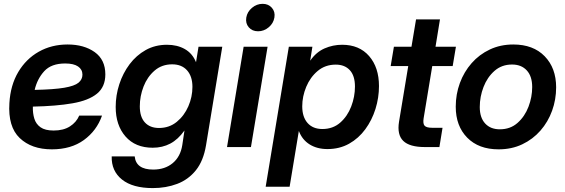

<svg xmlns="http://www.w3.org/2000/svg" viewBox="-20 -756 2906 987"><path d="M246.6 11.7Q142.1 11.7 81.3 -46.4Q20.5 -104.5 28.3 -226.1Q33.7 -317.9 73.7 -385.5Q113.8 -453.1 179.4 -490.2Q245.1 -527.3 327.6 -527.3Q411.6 -527.3 466.6 -488.3Q521.5 -449.2 521.5 -373.5Q521.5 -309.6 478.5 -274.4Q435.5 -239.3 352.5 -224.9Q269.5 -210.4 148.9 -208Q147.9 -173.8 156.5 -146Q165 -118.2 188.5 -101.6Q211.9 -85 255.9 -85Q306.2 -85 339.4 -106.2Q372.6 -127.4 387.2 -161.6H504.4Q477.1 -84 411.1 -36.1Q345.2 11.7 246.6 11.7ZM158.2 -293.9Q256.8 -295.9 310.1 -304.9Q363.3 -314 383.5 -330.8Q403.8 -347.7 403.8 -372.1Q403.8 -398.9 381.3 -414.3Q358.9 -429.7 314.9 -429.7Q243.7 -429.7 207.5 -390.1Q171.4 -350.6 158.2 -293.9Z M765.6 210.9Q662.1 210.9 607.2 167Q552.2 123 554.2 47.9H672.4Q679.2 115.7 767.6 115.7Q828.1 115.7 867.9 82.5Q907.7 49.3 917 -9.8L928.2 -84.5H927.7Q895.5 -39.1 855.2 -17.8Q814.9 3.4 765.1 3.4Q675.8 3.4 625.2 -54.4Q574.7 -112.3 574.7 -206.1Q574.7 -266.1 593.3 -323Q611.8 -379.9 646.2 -425.8Q680.7 -471.7 729.2 -498.8Q777.8 -525.9 838.4 -525.9Q891.1 -525.9 930.2 -503.7Q969.2 -481.4 987.3 -437H987.8L1000.5 -515.6H1122.6L1039.1 -9.3Q1025.9 70.8 987.1 119.1Q948.2 167.5 890.9 189.2Q833.5 210.9 765.6 210.9ZM797.4 -98.1Q850.1 -98.1 888.7 -129.6Q927.2 -161.1 948.2 -209.5Q969.2 -257.8 969.2 -309.6Q969.2 -363.3 941.7 -394.3Q914.1 -425.3 865.2 -425.3Q812 -425.3 774.7 -393.1Q737.3 -360.8 718 -311.3Q698.7 -261.7 698.7 -209.5Q698.7 -154.8 724.9 -126.5Q751 -98.1 797.4 -98.1Z M1147 0 1232.4 -515.6H1355.5L1270 0ZM1306.6 -595.2Q1276.4 -595.2 1258.8 -615.7Q1241.2 -636.2 1246.1 -666Q1251 -695.3 1275.4 -715.8Q1299.8 -736.3 1330.1 -736.3Q1359.9 -736.3 1377.7 -715.8Q1395.5 -695.3 1390.6 -666Q1385.7 -636.2 1361.3 -615.7Q1336.9 -595.2 1306.6 -595.2Z M1345.7 204.1 1464.8 -515.6H1585.9L1574.7 -444.8H1575.2Q1605.5 -488.3 1648.4 -507.1Q1691.4 -525.9 1738.8 -525.9Q1827.1 -525.9 1877.7 -467.5Q1928.2 -409.2 1928.2 -313.5Q1928.2 -253.9 1910.2 -196Q1892.1 -138.2 1857.9 -91.6Q1823.7 -44.9 1774.7 -17.3Q1725.6 10.3 1663.1 10.3Q1610.4 10.3 1572 -13.4Q1533.7 -37.1 1516.6 -82H1516.1L1468.8 204.1ZM1637.2 -92.8Q1691.4 -92.8 1728.8 -125.5Q1766.1 -158.2 1785.4 -208.5Q1804.7 -258.8 1804.7 -311Q1804.7 -366.7 1778.3 -395.3Q1752 -423.8 1706.1 -423.8Q1651.9 -423.8 1613.3 -391.4Q1574.7 -358.9 1554.2 -309.6Q1533.7 -260.3 1533.7 -209.5Q1533.7 -154.8 1561 -123.8Q1588.4 -92.8 1637.2 -92.8Z M2323.7 -515.6 2307.1 -416.5H2202.1L2157.7 -147.9Q2153.3 -120.1 2162.8 -109.6Q2172.4 -99.1 2202.1 -99.1H2254.9L2238.8 0H2164.6Q2085.4 0 2053 -31.7Q2020.5 -63.5 2031.2 -129.9L2078.6 -416.5H1988.3L2004.9 -515.6H2095.2L2118.7 -656.2H2241.7L2218.8 -515.6Z M2543 11.7Q2440.9 11.7 2381.8 -48.3Q2322.8 -108.4 2322.8 -207.5Q2322.8 -271.5 2344 -329.1Q2365.2 -386.7 2404.5 -431.4Q2443.8 -476.1 2498.3 -501.7Q2552.7 -527.3 2618.7 -527.3Q2721.2 -527.3 2780 -466.8Q2838.9 -406.2 2838.9 -307.1Q2838.9 -244.1 2818.1 -186.8Q2797.4 -129.4 2758.3 -84.7Q2719.2 -40 2664.8 -14.2Q2610.4 11.7 2543 11.7ZM2549.3 -91.3Q2603.5 -91.3 2640.6 -124.3Q2677.7 -157.2 2696.8 -207.3Q2715.8 -257.3 2715.8 -308.6Q2715.8 -363.8 2688 -394Q2660.2 -424.3 2612.3 -424.3Q2559.1 -424.3 2522 -391.6Q2484.9 -358.9 2465.6 -308.8Q2446.3 -258.8 2446.3 -205.6Q2446.3 -151.4 2473.9 -121.3Q2501.5 -91.3 2549.3 -91.3Z"/></svg>

Font: Inter Display SemiBold
Style: Italic
Weight: 600
Italic angle: -9.39999°
Designer: Rasmus Andersson
Foundry: rsms
Version: Version 4.000;git-a52131595